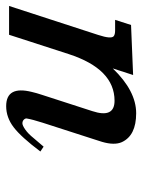

<svg xmlns="http://www.w3.org/2000/svg" viewBox="63 -522 474 641"><g transform="rotate(-90 300.5 -202.0)"><path d="M266.1 -418.9Q335 -418.9 313.5 -333Q310.1 -317.9 303.7 -298.8L249.5 -131.3Q225.1 -57.1 284.2 -57.1Q390.1 -57.1 439.9 -210L504.4 -409.2Q504.4 -409.2 600.6 -409.2L503.9 -111.8Q489.3 -67.4 500 -59.6Q505.9 -55.2 518.6 -55.2H554.2L537.1 -2L370.1 4.9L392.1 -63Q316.9 15.1 242.4 15.1Q168 15.1 146 -32.7Q134.8 -57.6 147 -99.1Q150.9 -111.8 155.3 -125L210.9 -297.4Q221.7 -331.1 225.1 -351.1Q225.1 -356 220.5 -360.4Q215.8 -364.7 208.7 -364.7Q201.7 -364.7 187.7 -355Q173.8 -345.2 159.7 -327.6L130.9 -293.9L114.7 -304.7Q163.1 -369.1 195.8 -394Q228.5 -418.9 266.1 -418.9Z"/></g></svg>

Font: RIT Rachana
Style: Bold Italic
Weight: 700
Designer: Hussain KH
Version: 1.4.7